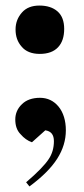

<svg xmlns="http://www.w3.org/2000/svg" viewBox="-20 -515 302 691"><path d="M86 156C132 122 165 89 186 56C207 23 217 -11 217 -46C217 -81 208 -110 191 -131C174 -152 151 -163 124 -163C96 -163 74 -155 59 -140C43 -125 35 -106 35 -85C35 -63 41 -45 54 -32C66 -18 80 -8 95 -3C95 -3 143 -46 143 -46C143 -46 143 -46 143 -46C164 -43 174 -30 174 -7C174 17 168 39 155 58C142 78 115 106 74 141C74 141 86 156 86 156C86 156 86 156 86 156ZM123 -321C152 -321 174 -329 189 -345C204 -361 211 -383 211 -411C211 -439 203 -460 187 -474C171 -488 149 -495 122 -495C95 -495 74 -487 59 -470C44 -453 36 -433 36 -409C36 -384 43 -364 58 -347C72 -330 94 -321 123 -321Z"/></svg>

Font: Abril Fatface Utterance
Style: Regular
Weight: 500
Designer: Veronika Burian, Jos Scaglione
Foundry: TypeTogether
Version: ""